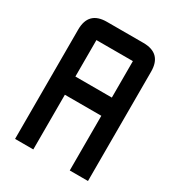

<svg xmlns="http://www.w3.org/2000/svg" viewBox="-166 -788 819 891"><g transform="rotate(30 244.0 -342.0)"><path d="M146.5 -683.6H341.8Q439.5 -683.6 439.5 -585.9V0H341.8V-293H146.5V0H48.8V-585.9Q48.8 -683.6 146.5 -683.6ZM341.8 -585.9H146.5V-390.6H341.8Z"/></g></svg>

Font: BabelStone Runic Norse
Style: Regular
Weight: 400
Designer: Andrew West
Foundry: BabelStone
Version: Version 3.002 March 14, 2022